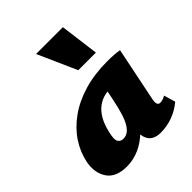

<svg xmlns="http://www.w3.org/2000/svg" viewBox="-201 -831 962 962"><g transform="rotate(-45 279.5 -350.5)"><path d="M140 10Q63 10 32 -35.5Q1 -81 13 -147Q25 -207 59 -258.5Q93 -310 148 -349.5Q203 -389 277 -411Q351 -433 441 -433Q471 -433 490.5 -431.5Q510 -430 527 -427L468 -138Q460 -98 484 -98Q491 -98 500.5 -100.5Q510 -103 522 -110L540 -49Q504 -19 463 -4.5Q422 10 379 10Q351 10 331 -1.5Q311 -13 303 -40.5Q295 -68 304 -117L331 -249L417 -277Q402 -210 374.5 -157Q347 -104 310 -66.5Q273 -29 229.5 -9.5Q186 10 140 10ZM225 -101Q243 -101 257 -110.5Q271 -120 283.5 -140.5Q296 -161 306.5 -195Q317 -229 327 -278L347 -377L405 -320Q393 -324 382 -325Q371 -326 359 -326Q320 -326 291.5 -312.5Q263 -299 243.5 -275.5Q224 -252 212 -221Q200 -190 194 -154Q189 -125 198.5 -113Q208 -101 225 -101ZM308 -504 216 -711H406L433 -504Z"/></g></svg>

Font: Ysabeau Office Black
Style: Italic
Weight: 900
Italic angle: -12°
Designer: Christian Thalmann (Catharsis Fonts)
Version: Version 2.001;gftools[0.9.30]; featfreeze: tnum,lnum,ss02